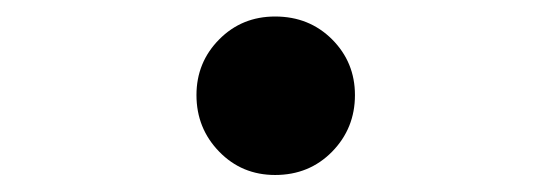

<svg xmlns="http://www.w3.org/2000/svg" viewBox="-20 -195 655 228"><path d="M213.3 -82.1Q213.3 -121 240.3 -148.2Q267.2 -175.4 306.7 -175.4Q347.2 -175.4 374.4 -148.2Q401.5 -121 401.5 -82.1Q401.5 -42.6 374.4 -14.9Q347.2 12.8 306.7 12.8Q267.2 12.8 240.3 -14.9Q213.3 -42.6 213.3 -82.1Z"/></svg>

Font: Fira Code Retina
Style: Regular
Weight: 450
Monospace: yes
Designer: Carrois Corporate, Edenspiekermann AG, Nikita Prokopov
Foundry: Carrois Corporate, Edenspiekermann AG, Nikita Prokopov
Version: Version 6.002